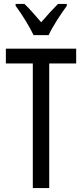

<svg xmlns="http://www.w3.org/2000/svg" viewBox="-20 -963 421 983"><path d="M152 -783H229C250 -829 292 -892 322 -933V-943H277C243 -908 225 -889 191 -849C161 -883 130 -920 105 -943H60V-933C95 -886 131 -827 152 -783ZM232 0V-638H370V-714H10V-638H148V0Z"/></svg>

Font: Noto Sans Lao Looped ExtraCondensed
Style: Regular
Weight: 400
Width: 2
Designer: Mark Frömberg, Ben Mitchell
Foundry: The Fontpad Ltd
Version: Version 1.002